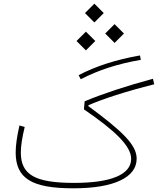

<svg xmlns="http://www.w3.org/2000/svg" viewBox="-20 -1020 855 1040"><path d="M85.4 -340.3C71.8 -281.2 64.9 -232.4 64.9 -194.3C64.9 -53.7 151.4 0 377 0C486.8 0 571.3 -14.2 630.9 -42C690.4 -69.8 720.2 -109.9 720.2 -161.1C720.2 -235.8 641.6 -310.1 458.5 -445.3L459 -450.2C541.5 -485.4 658.7 -523.9 815.4 -563.5L808.6 -593.3C737.8 -574.2 670.4 -554.2 606.4 -533.2C542 -511.7 485.8 -491.2 438.5 -471.2L434.6 -427.7C602.1 -313 690.4 -229.5 690.4 -159.7C690.4 -75.2 583 -29.3 381.8 -29.3C169.4 -29.3 92.8 -73.2 92.8 -194.3C92.8 -228 99.6 -273.9 113.8 -332ZM738.3 -719.7C609.9 -697.3 499 -661.6 405.8 -612.8L417.5 -590.8C510.7 -639.6 619.1 -674.8 742.7 -695.8ZM600.6 -787.6 651.4 -838.4 600.6 -889.2 549.8 -838.4ZM445.3 -747.1 496.1 -797.9 445.3 -848.6 394.5 -797.9ZM491.2 -898.4 542 -949.2 491.2 -1000 440.4 -949.2Z"/></svg>

Font: Estedad Thin
Style: Regular
Weight: 100
Designer: Amin Abedi
Version: Version 7.3